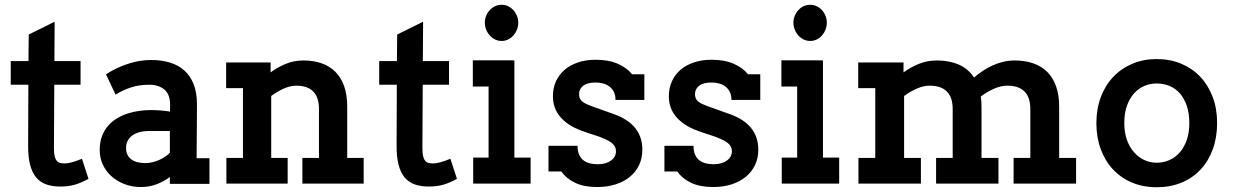

<svg xmlns="http://www.w3.org/2000/svg" viewBox="-20 -768 5156 803"><path d="M232.4 12.2Q198.7 12.2 173.3 3.2Q147.9 -5.9 131.1 -26.1Q114.3 -46.4 105.7 -79.6Q97.2 -112.8 97.7 -161.1L98.6 -413.6H24.9V-512.7H99.1L100.1 -623.5L208.5 -677.2L207.5 -512.7H316.9V-413.6H207L205.6 -147.9Q205.6 -126.5 208.7 -114Q211.9 -101.6 217.8 -95Q223.6 -88.4 231.9 -86.4Q240.2 -84.5 250 -84.5Q262.7 -84.5 279.5 -88.9Q296.4 -93.3 322.8 -104L350.1 -20Q319.8 -3.4 293 4.4Q266.1 12.2 232.4 12.2Z M690.4 1V-27.8Q665.5 -9.3 635.5 2.4Q605.5 14.2 569.3 14.2Q532.2 14.2 500.7 2Q469.2 -10.3 446 -31Q422.9 -51.8 409.9 -79.8Q397 -107.9 397 -140.1Q397 -173.3 406.7 -199Q416.5 -224.6 433.1 -243.2Q449.7 -261.7 471.2 -274.2Q492.7 -286.6 516.1 -293.9Q539.6 -301.3 563.5 -304.4Q587.4 -307.6 607.9 -307.6Q632.8 -307.6 653.3 -305.9Q673.8 -304.2 690.9 -301.3L691.4 -328.1Q691.9 -372.1 668.2 -392.8Q644.5 -413.6 603.5 -413.6Q562 -413.6 527.1 -402.1Q492.2 -390.6 463.4 -372.1L423.3 -457Q466.3 -485.4 515.4 -501.2Q564.5 -517.1 611.8 -517.1Q655.3 -517.1 690.7 -506.3Q726.1 -495.6 751.2 -472.9Q776.4 -450.2 790 -415.5Q803.7 -380.9 803.7 -332.5Q803.7 -275.9 803.2 -219.5Q802.7 -163.1 802.2 -106.4H856V1ZM605.5 -220.2Q558.1 -220.2 532.7 -200.9Q507.3 -181.6 507.3 -149.4Q507.3 -118.7 528.1 -102.3Q548.8 -85.9 588.4 -85.9Q603 -85.9 617.9 -89.6Q632.8 -93.3 646 -99.1Q659.2 -105 670.7 -112.8Q682.1 -120.6 690.4 -128.9V-220.2Z M1244.6 0V-107.4H1314V-312Q1314 -361.3 1289.8 -385.5Q1265.6 -409.7 1219.2 -409.7Q1194.3 -409.7 1167.2 -397.7Q1140.1 -385.7 1114.3 -366.7V-107.4H1183.1V0H926.8V-107.4H996.1V-399.4H925.8V-506.8H1111.8V-465.3Q1141.1 -486.8 1175.3 -501Q1209.5 -515.1 1249.5 -515.1Q1291 -515.1 1324.7 -503.4Q1358.4 -491.7 1382.3 -468Q1406.2 -444.3 1419.2 -408Q1432.1 -371.6 1432.1 -322.3V-107.4H1501V0Z M1773.4 12.2Q1739.7 12.2 1714.4 3.2Q1689 -5.9 1672.1 -26.1Q1655.3 -46.4 1646.7 -79.6Q1638.2 -112.8 1638.7 -161.1L1639.6 -413.6H1565.9V-512.7H1640.1L1641.1 -623.5L1749.5 -677.2L1748.5 -512.7H1857.9V-413.6H1748L1746.6 -147.9Q1746.6 -126.5 1749.8 -114Q1752.9 -101.6 1758.8 -95Q1764.6 -88.4 1772.9 -86.4Q1781.2 -84.5 1791 -84.5Q1803.7 -84.5 1820.6 -88.9Q1837.4 -93.3 1863.8 -104L1891.1 -20Q1860.8 -3.4 1834 4.4Q1807.1 12.2 1773.4 12.2Z M2078.1 -596.7Q2063.5 -596.7 2050.8 -602.8Q2038.1 -608.9 2028.6 -619.4Q2019 -629.9 2013.4 -643.8Q2007.8 -657.7 2007.8 -673.3Q2007.8 -688.5 2013.4 -702.1Q2019 -715.8 2028.6 -726.1Q2038.1 -736.3 2050.8 -742.2Q2063.5 -748 2078.1 -748Q2092.3 -748 2104.7 -742.2Q2117.2 -736.3 2126.7 -726.1Q2136.2 -715.8 2141.8 -702.1Q2147.5 -688.5 2147.5 -673.3Q2147.5 -657.7 2142.1 -644Q2136.7 -630.4 2127.2 -619.6Q2117.7 -608.9 2105 -602.8Q2092.3 -596.7 2078.1 -596.7ZM2127.4 -515.1H2131.3V-108.9H2199.2V0H1959V-108.9H2023.4V-406.2H1957.5V-515.6H2127.4Z M2554.2 -350.1Q2554.2 -369.6 2547.4 -383.5Q2540.5 -397.5 2528.8 -406.2Q2517.1 -415 2502.2 -418.9Q2487.3 -422.9 2471.2 -422.9Q2436 -422.9 2418.9 -409.2Q2401.9 -395.5 2401.9 -375Q2401.9 -366.7 2404.1 -359.6Q2406.2 -352.5 2412.1 -346.4Q2418 -340.3 2428.5 -335Q2439 -329.6 2455.1 -323.7Q2477.5 -315.4 2500 -307.6Q2522.5 -299.8 2545.4 -291.5Q2666.5 -249 2666.5 -142.1Q2666.5 -106 2652.6 -77.1Q2638.7 -48.3 2613.8 -28.1Q2588.9 -7.8 2554.2 3.2Q2519.5 14.2 2477.5 14.2Q2422.9 14.2 2386 -3.2Q2349.1 -20.5 2327.6 -50.8H2273.9V-158.2H2395.5Q2395.5 -136.2 2402.1 -121.3Q2408.7 -106.4 2419.9 -97.7Q2431.2 -88.9 2446.5 -85Q2461.9 -81.1 2479.5 -81.1Q2514.2 -81.1 2535.2 -96.4Q2556.2 -111.8 2556.2 -135.3Q2556.2 -151.4 2545.9 -163.1Q2535.6 -174.8 2514.2 -184.6Q2492.2 -195.3 2464.6 -203.6Q2437 -211.9 2408.7 -222.7Q2354 -243.2 2323.2 -279.1Q2292.5 -314.9 2292.5 -365.7Q2292.5 -399.4 2304.9 -427.2Q2317.4 -455.1 2340.6 -475.3Q2363.8 -495.6 2397 -506.8Q2430.2 -518.1 2471.2 -518.1Q2525.9 -518.1 2564 -501.2Q2602.1 -484.4 2623.5 -457.5H2674.8V-350.1Z M3039.1 -350.1Q3039.1 -369.6 3032.2 -383.5Q3025.4 -397.5 3013.7 -406.2Q3002 -415 2987.1 -418.9Q2972.2 -422.9 2956.1 -422.9Q2920.9 -422.9 2903.8 -409.2Q2886.7 -395.5 2886.7 -375Q2886.7 -366.7 2888.9 -359.6Q2891.1 -352.5 2897 -346.4Q2902.8 -340.3 2913.3 -335Q2923.8 -329.6 2939.9 -323.7Q2962.4 -315.4 2984.9 -307.6Q3007.3 -299.8 3030.3 -291.5Q3151.4 -249 3151.4 -142.1Q3151.4 -106 3137.5 -77.1Q3123.5 -48.3 3098.6 -28.1Q3073.7 -7.8 3039.1 3.2Q3004.4 14.2 2962.4 14.2Q2907.7 14.2 2870.8 -3.2Q2834 -20.5 2812.5 -50.8H2758.8V-158.2H2880.4Q2880.4 -136.2 2887 -121.3Q2893.6 -106.4 2904.8 -97.7Q2916 -88.9 2931.4 -85Q2946.8 -81.1 2964.4 -81.1Q2999 -81.1 3020 -96.4Q3041 -111.8 3041 -135.3Q3041 -151.4 3030.8 -163.1Q3020.5 -174.8 2999 -184.6Q2977.1 -195.3 2949.5 -203.6Q2921.9 -211.9 2893.6 -222.7Q2838.9 -243.2 2808.1 -279.1Q2777.3 -314.9 2777.3 -365.7Q2777.3 -399.4 2789.8 -427.2Q2802.2 -455.1 2825.4 -475.3Q2848.6 -495.6 2881.8 -506.8Q2915 -518.1 2956.1 -518.1Q3010.7 -518.1 3048.8 -501.2Q3086.9 -484.4 3108.4 -457.5H3159.7V-350.1Z M3368.7 -596.7Q3354 -596.7 3341.3 -602.8Q3328.6 -608.9 3319.1 -619.4Q3309.6 -629.9 3304 -643.8Q3298.3 -657.7 3298.3 -673.3Q3298.3 -688.5 3304 -702.1Q3309.6 -715.8 3319.1 -726.1Q3328.6 -736.3 3341.3 -742.2Q3354 -748 3368.7 -748Q3382.8 -748 3395.3 -742.2Q3407.7 -736.3 3417.2 -726.1Q3426.8 -715.8 3432.4 -702.1Q3438 -688.5 3438 -673.3Q3438 -657.7 3432.6 -644Q3427.2 -630.4 3417.7 -619.6Q3408.2 -608.9 3395.5 -602.8Q3382.8 -596.7 3368.7 -596.7ZM3418 -515.1H3421.9V-108.9H3489.7V0H3249.5V-108.9H3314V-406.2H3248V-515.6H3418Z M4219.2 0V-107.4H4289.1V-312Q4289.1 -361.3 4264.6 -385.5Q4240.2 -409.7 4192.9 -409.7Q4166.5 -409.7 4137.7 -397.2Q4108.9 -384.8 4082 -364.3Q4085 -344.2 4085 -322.3V-107.4H4155.8V0H3895V-107.4H3964.4V-312Q3964.4 -361.3 3939.9 -385.5Q3915.5 -409.7 3868.2 -409.7Q3842.3 -409.7 3814.9 -397.7Q3787.6 -385.7 3761.2 -366.7V-107.4H3831.5V0H3570.3V-107.4H3640.6V-399.4H3569.3V-506.8H3758.8V-465.3Q3788.6 -486.8 3823.2 -501Q3857.9 -515.1 3898.9 -515.1Q3949.7 -515.1 3989.5 -498Q4029.3 -481 4053.7 -443.8Q4070.8 -458.5 4090.1 -471.4Q4109.4 -484.4 4130.9 -494.1Q4152.3 -503.9 4175.5 -509.5Q4198.7 -515.1 4224.1 -515.1Q4266.1 -515.1 4300.5 -503.4Q4335 -491.7 4359.1 -468Q4383.3 -444.3 4396.5 -408Q4409.7 -371.6 4409.7 -322.3V-107.4H4480.5V0Z M4817.4 15.1Q4760.3 15.1 4713.9 -4.6Q4667.5 -24.4 4634.5 -59.8Q4601.6 -95.2 4583.5 -144.5Q4565.4 -193.8 4565.4 -252.9Q4565.4 -312 4583.7 -361.3Q4602.1 -410.6 4635.5 -446Q4668.9 -481.4 4715.3 -501.2Q4761.7 -521 4817.4 -521Q4873.5 -521 4920.2 -501.5Q4966.8 -481.9 5000 -446.8Q5033.2 -411.6 5051.8 -362.5Q5070.3 -313.5 5070.3 -253.9Q5070.3 -193.8 5052.5 -144.5Q5034.7 -95.2 5001.7 -59.6Q4968.8 -23.9 4921.9 -4.4Q4875 15.1 4817.4 15.1ZM4817.4 -418.9Q4790 -418.9 4765.6 -408.4Q4741.2 -397.9 4722.7 -377.2Q4704.1 -356.4 4693.1 -325.4Q4682.1 -294.4 4682.1 -252.9Q4682.1 -213.9 4693.1 -183.1Q4704.1 -152.3 4722.9 -131.1Q4741.7 -109.9 4766.1 -98.6Q4790.5 -87.4 4817.4 -87.4Q4845.7 -87.4 4870.6 -98.4Q4895.5 -109.4 4914.1 -130.6Q4932.6 -151.9 4943.4 -182.6Q4954.1 -213.4 4954.1 -252.9Q4954.1 -294.4 4943.4 -325.7Q4932.6 -356.9 4914.3 -377.7Q4896 -398.4 4870.8 -408.7Q4845.7 -418.9 4817.4 -418.9Z"/></svg>

Font: Twentytwelve Slab
Style: TwentytwelveSlab
Weight: 700
Designer: Domenico Catapano
Version: Version 1.00 2012